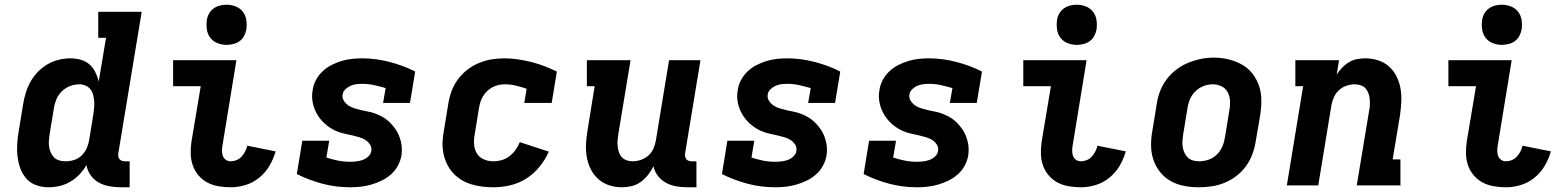

<svg xmlns="http://www.w3.org/2000/svg" viewBox="-20 -785 6640 813"><path d="M185 8Q158 8 133 -1Q108 -10 91 -29.5Q74 -49 65.5 -73.5Q57 -98 54 -124.5Q51 -151 53 -179Q55 -207 60 -234L78 -344Q82 -369 89.5 -393Q97 -417 109.5 -439.5Q122 -462 140.5 -481Q159 -500 181.5 -513Q204 -526 229 -532Q254 -538 278 -538Q301 -538 322 -532Q343 -526 358.5 -512.5Q374 -499 383.5 -480Q393 -461 398 -440Q398 -440 398 -440Q398 -440 398 -440L429 -625H396V-735H580L481 -136Q480 -129 481 -122.5Q482 -116 486 -111Q490 -106 496.5 -104Q503 -102 509 -102H529V8H491Q466 8 442 3.5Q418 -1 397.5 -12.5Q377 -24 363.5 -43.5Q350 -63 346 -86Q334 -65 316.5 -46.5Q299 -28 277.5 -15.5Q256 -3 232.5 2.5Q209 8 185 8ZM258 -102Q276 -102 293.5 -107.5Q311 -113 324.5 -125.5Q338 -138 346 -155Q354 -172 357 -189L375 -299Q377 -313 378.5 -327.5Q380 -342 379 -355.5Q378 -369 374.5 -382.5Q371 -396 363 -406.5Q355 -417 342.5 -422.5Q330 -428 316 -428Q296 -428 276.5 -420.5Q257 -413 242 -398.5Q227 -384 219 -365Q211 -346 208 -326L190 -216Q188 -203 187 -189Q186 -175 188 -162.5Q190 -150 195.5 -138Q201 -126 210 -117.5Q219 -109 231.5 -105.5Q244 -102 258 -102Z M957 8Q930 8 904.5 3.5Q879 -1 857.5 -12.5Q836 -24 820 -43Q804 -62 796 -85.5Q788 -109 787.5 -135Q787 -161 791 -187L830 -420H713V-530H981L922 -169Q920 -158 920 -146.5Q920 -135 923.5 -125Q927 -115 936 -108.5Q945 -102 957 -102Q969 -102 981.5 -107Q994 -112 1003 -122Q1012 -132 1018 -143.5Q1024 -155 1027 -168L1147 -144Q1138 -112 1121 -83Q1104 -54 1077.5 -32.5Q1051 -11 1019.5 -1.5Q988 8 957 8ZM939 -595Q919 -595 900.5 -602.5Q882 -610 870.5 -625Q859 -640 856 -660Q853 -680 856 -701Q858 -715 865.5 -728Q873 -741 885 -749.5Q897 -758 911 -761.5Q925 -765 939 -765Q960 -765 978.5 -757.5Q997 -750 1008.5 -735Q1020 -720 1023 -700Q1026 -680 1023 -659Q1020 -645 1013 -632Q1006 -619 994 -610.5Q982 -602 967.5 -598.5Q953 -595 939 -595Z M1463 8Q1402 8 1345.5 -7Q1289 -22 1237 -48L1260 -189H1374L1362 -118Q1386 -110 1411 -105Q1436 -100 1462 -100Q1475 -100 1488.5 -101.5Q1502 -103 1515 -107.5Q1528 -112 1539 -122Q1550 -132 1552 -145Q1555 -160 1547 -172.5Q1539 -185 1527 -192.5Q1515 -200 1501 -204Q1487 -208 1472.5 -211.5Q1458 -215 1443.5 -218Q1429 -221 1415.5 -225.5Q1402 -230 1389.5 -237Q1377 -244 1366 -252.5Q1355 -261 1345.5 -271Q1336 -281 1328 -293Q1320 -305 1314.5 -317.5Q1309 -330 1305.5 -344.5Q1302 -359 1301.5 -374Q1301 -389 1304 -404Q1307 -426 1318 -446.5Q1329 -467 1346 -483Q1363 -499 1383.5 -509.5Q1404 -520 1425.5 -526.5Q1447 -533 1469 -535.5Q1491 -538 1513 -538Q1543 -538 1572.5 -534Q1602 -530 1630.5 -522.5Q1659 -515 1686 -505Q1713 -495 1738 -482L1716 -349H1602L1613 -412Q1589 -419 1564.5 -424.5Q1540 -430 1514 -430Q1501 -430 1489 -428.5Q1477 -427 1465 -422Q1453 -417 1443 -407.5Q1433 -398 1431 -386Q1428 -371 1436 -358.5Q1444 -346 1456 -338Q1468 -330 1482 -326Q1496 -322 1510 -318.5Q1524 -315 1538.5 -312.5Q1553 -310 1566.5 -305Q1580 -300 1593 -293.5Q1606 -287 1617 -278.5Q1628 -270 1637.5 -259.5Q1647 -249 1655 -237.5Q1663 -226 1668.5 -213Q1674 -200 1677.5 -185.5Q1681 -171 1681.5 -156.5Q1682 -142 1680 -127Q1676 -104 1664.5 -83Q1653 -62 1635.5 -46.5Q1618 -31 1596.5 -20.5Q1575 -10 1552.5 -3.5Q1530 3 1508 5.5Q1486 8 1463 8Z M2070 8Q2045 8 2021 5Q1997 2 1974.5 -5Q1952 -12 1932 -24.5Q1912 -37 1897 -54Q1882 -71 1872 -92Q1862 -113 1857.5 -136.5Q1853 -160 1854 -185Q1855 -210 1860 -234L1878 -344Q1882 -371 1891.5 -397.5Q1901 -424 1918 -447.5Q1935 -471 1958 -489Q1981 -507 2007.5 -518Q2034 -529 2061 -533.5Q2088 -538 2115 -538Q2145 -538 2174.5 -533.5Q2204 -529 2231.5 -522Q2259 -515 2286 -504.5Q2313 -494 2338 -482L2316 -349H2200L2210 -409Q2188 -417 2164.5 -422.5Q2141 -428 2117 -428Q2104 -428 2090.5 -425Q2077 -422 2065 -415.5Q2053 -409 2042.5 -399Q2032 -389 2025 -377Q2018 -365 2014 -352Q2010 -339 2008 -326L1990 -216Q1986 -195 1987.5 -173.5Q1989 -152 1999.5 -135Q2010 -118 2029 -110Q2048 -102 2070 -102Q2087 -102 2104.5 -107Q2122 -112 2137 -123.5Q2152 -135 2163 -150.5Q2174 -166 2181 -183L2304 -143Q2289 -109 2264.5 -79Q2240 -49 2208.5 -29Q2177 -9 2141 -0.5Q2105 8 2070 8Z M2614 8Q2586 8 2559.5 -0.5Q2533 -9 2513 -27Q2493 -45 2481 -69.5Q2469 -94 2464.5 -121Q2460 -148 2461.5 -177Q2463 -206 2468 -234L2498 -420H2465V-530H2650L2598 -216Q2596 -203 2595 -190Q2594 -177 2595.5 -164.5Q2597 -152 2601 -140Q2605 -128 2613.5 -119Q2622 -110 2634 -106Q2646 -102 2659 -102Q2676 -102 2693.5 -108Q2711 -114 2725 -126Q2739 -138 2746.5 -155Q2754 -172 2757 -189L2813 -530H2946L2881 -136Q2880 -129 2881 -122.5Q2882 -116 2886 -111Q2890 -106 2896.5 -104Q2903 -102 2909 -102H2929V8H2891Q2867 8 2843.5 4Q2820 0 2800 -11Q2780 -22 2766 -40Q2752 -58 2747 -81Q2738 -62 2724.5 -45Q2711 -28 2693.5 -15Q2676 -2 2655 3Q2634 8 2614 8Z M3263 8Q3202 8 3145.5 -7Q3089 -22 3037 -48L3060 -189H3174L3162 -118Q3186 -110 3211 -105Q3236 -100 3262 -100Q3275 -100 3288.5 -101.5Q3302 -103 3315 -107.5Q3328 -112 3339 -122Q3350 -132 3352 -145Q3355 -160 3347 -172.5Q3339 -185 3327 -192.5Q3315 -200 3301 -204Q3287 -208 3272.5 -211.5Q3258 -215 3243.5 -218Q3229 -221 3215.5 -225.5Q3202 -230 3189.5 -237Q3177 -244 3166 -252.5Q3155 -261 3145.5 -271Q3136 -281 3128 -293Q3120 -305 3114.5 -317.5Q3109 -330 3105.5 -344.5Q3102 -359 3101.5 -374Q3101 -389 3104 -404Q3107 -426 3118 -446.5Q3129 -467 3146 -483Q3163 -499 3183.5 -509.5Q3204 -520 3225.5 -526.5Q3247 -533 3269 -535.5Q3291 -538 3313 -538Q3343 -538 3372.5 -534Q3402 -530 3430.5 -522.5Q3459 -515 3486 -505Q3513 -495 3538 -482L3516 -349H3402L3413 -412Q3389 -419 3364.5 -424.5Q3340 -430 3314 -430Q3301 -430 3289 -428.5Q3277 -427 3265 -422Q3253 -417 3243 -407.5Q3233 -398 3231 -386Q3228 -371 3236 -358.5Q3244 -346 3256 -338Q3268 -330 3282 -326Q3296 -322 3310 -318.5Q3324 -315 3338.5 -312.5Q3353 -310 3366.5 -305Q3380 -300 3393 -293.5Q3406 -287 3417 -278.5Q3428 -270 3437.5 -259.5Q3447 -249 3455 -237.5Q3463 -226 3468.5 -213Q3474 -200 3477.5 -185.5Q3481 -171 3481.5 -156.5Q3482 -142 3480 -127Q3476 -104 3464.5 -83Q3453 -62 3435.5 -46.5Q3418 -31 3396.5 -20.5Q3375 -10 3352.5 -3.5Q3330 3 3308 5.5Q3286 8 3263 8Z M3863 8Q3802 8 3745.5 -7Q3689 -22 3637 -48L3660 -189H3774L3762 -118Q3786 -110 3811 -105Q3836 -100 3862 -100Q3875 -100 3888.5 -101.5Q3902 -103 3915 -107.5Q3928 -112 3939 -122Q3950 -132 3952 -145Q3955 -160 3947 -172.5Q3939 -185 3927 -192.5Q3915 -200 3901 -204Q3887 -208 3872.5 -211.5Q3858 -215 3843.5 -218Q3829 -221 3815.5 -225.5Q3802 -230 3789.5 -237Q3777 -244 3766 -252.5Q3755 -261 3745.5 -271Q3736 -281 3728 -293Q3720 -305 3714.5 -317.5Q3709 -330 3705.5 -344.5Q3702 -359 3701.5 -374Q3701 -389 3704 -404Q3707 -426 3718 -446.5Q3729 -467 3746 -483Q3763 -499 3783.5 -509.5Q3804 -520 3825.5 -526.5Q3847 -533 3869 -535.5Q3891 -538 3913 -538Q3943 -538 3972.5 -534Q4002 -530 4030.5 -522.5Q4059 -515 4086 -505Q4113 -495 4138 -482L4116 -349H4002L4013 -412Q3989 -419 3964.5 -424.5Q3940 -430 3914 -430Q3901 -430 3889 -428.5Q3877 -427 3865 -422Q3853 -417 3843 -407.5Q3833 -398 3831 -386Q3828 -371 3836 -358.5Q3844 -346 3856 -338Q3868 -330 3882 -326Q3896 -322 3910 -318.5Q3924 -315 3938.5 -312.5Q3953 -310 3966.5 -305Q3980 -300 3993 -293.5Q4006 -287 4017 -278.5Q4028 -270 4037.5 -259.5Q4047 -249 4055 -237.5Q4063 -226 4068.5 -213Q4074 -200 4077.5 -185.5Q4081 -171 4081.5 -156.5Q4082 -142 4080 -127Q4076 -104 4064.5 -83Q4053 -62 4035.5 -46.5Q4018 -31 3996.5 -20.5Q3975 -10 3952.5 -3.5Q3930 3 3908 5.5Q3886 8 3863 8Z M4557 8Q4530 8 4504.5 3.5Q4479 -1 4457.5 -12.5Q4436 -24 4420 -43Q4404 -62 4396 -85.5Q4388 -109 4387.5 -135Q4387 -161 4391 -187L4430 -420H4313V-530H4581L4522 -169Q4520 -158 4520 -146.5Q4520 -135 4523.5 -125Q4527 -115 4536 -108.5Q4545 -102 4557 -102Q4569 -102 4581.5 -107Q4594 -112 4603 -122Q4612 -132 4618 -143.5Q4624 -155 4627 -168L4747 -144Q4738 -112 4721 -83Q4704 -54 4677.5 -32.5Q4651 -11 4619.5 -1.5Q4588 8 4557 8ZM4539 -595Q4519 -595 4500.5 -602.5Q4482 -610 4470.5 -625Q4459 -640 4456 -660Q4453 -680 4456 -701Q4458 -715 4465.5 -728Q4473 -741 4485 -749.5Q4497 -758 4511 -761.5Q4525 -765 4539 -765Q4560 -765 4578.5 -757.5Q4597 -750 4608.5 -735Q4620 -720 4623 -700Q4626 -680 4623 -659Q4620 -645 4613 -632Q4606 -619 4594 -610.5Q4582 -602 4567.5 -598.5Q4553 -595 4539 -595Z M5056 8Q5024 8 4993 2Q4962 -4 4936 -19Q4910 -34 4891.5 -57.5Q4873 -81 4863.5 -110Q4854 -139 4854 -170.5Q4854 -202 4860 -234L4878 -344Q4882 -372 4892 -398.5Q4902 -425 4919.5 -448.5Q4937 -472 4960.5 -490Q4984 -508 5011 -519Q5038 -530 5065 -535.5Q5092 -541 5120 -541Q5152 -541 5182.5 -533.5Q5213 -526 5239 -511.5Q5265 -497 5283.5 -473Q5302 -449 5311.5 -420.5Q5321 -392 5321 -360Q5321 -328 5316 -296L5297 -186Q5293 -159 5283 -132Q5273 -105 5256 -81.5Q5239 -58 5215.5 -40Q5192 -22 5165 -11Q5138 0 5110.5 4Q5083 8 5056 8ZM5058 -102Q5078 -102 5098 -109Q5118 -116 5133 -131Q5148 -146 5156 -165Q5164 -184 5167 -204L5185 -314Q5189 -334 5188.5 -354.5Q5188 -375 5179.5 -392.5Q5171 -410 5153.5 -419Q5136 -428 5115 -428Q5095 -428 5076 -420.5Q5057 -413 5042 -398.5Q5027 -384 5019 -365Q5011 -346 5008 -326L4990 -216Q4988 -203 4987 -189Q4986 -175 4988 -162.5Q4990 -150 4995.5 -138Q5001 -126 5010 -117.5Q5019 -109 5032 -105.5Q5045 -102 5058 -102Z M5429 0 5498 -420H5465V-530H5650L5640 -469Q5650 -485 5663 -498.5Q5676 -512 5692 -521.5Q5708 -531 5725.5 -534.5Q5743 -538 5761 -538Q5789 -538 5815.5 -529.5Q5842 -521 5862 -503Q5882 -485 5894 -460.5Q5906 -436 5910.5 -409Q5915 -382 5913.5 -353Q5912 -324 5908 -296L5877 -110H5910V0H5725L5777 -314Q5780 -327 5780.5 -340Q5781 -353 5780 -365.5Q5779 -378 5774.5 -390Q5770 -402 5762 -411Q5754 -420 5741.5 -424Q5729 -428 5716 -428Q5699 -428 5681.5 -422Q5664 -416 5650.5 -404Q5637 -392 5629 -375Q5621 -358 5618 -341L5562 0Z M6357 8Q6330 8 6304.5 3.5Q6279 -1 6257.5 -12.5Q6236 -24 6220 -43Q6204 -62 6196 -85.5Q6188 -109 6187.5 -135Q6187 -161 6191 -187L6230 -420H6113V-530H6381L6322 -169Q6320 -158 6320 -146.5Q6320 -135 6323.5 -125Q6327 -115 6336 -108.5Q6345 -102 6357 -102Q6369 -102 6381.5 -107Q6394 -112 6403 -122Q6412 -132 6418 -143.5Q6424 -155 6427 -168L6547 -144Q6538 -112 6521 -83Q6504 -54 6477.5 -32.5Q6451 -11 6419.5 -1.5Q6388 8 6357 8ZM6339 -595Q6319 -595 6300.5 -602.5Q6282 -610 6270.5 -625Q6259 -640 6256 -660Q6253 -680 6256 -701Q6258 -715 6265.5 -728Q6273 -741 6285 -749.5Q6297 -758 6311 -761.5Q6325 -765 6339 -765Q6360 -765 6378.5 -757.5Q6397 -750 6408.5 -735Q6420 -720 6423 -700Q6426 -680 6423 -659Q6420 -645 6413 -632Q6406 -619 6394 -610.5Q6382 -602 6367.5 -598.5Q6353 -595 6339 -595Z"/></svg>

Font: Iosevka Curly Slab XBdEx
Style: Italic
Weight: 800
Width: 7
Italic angle: -9°
Monospace: yes
Designer: Belleve Invis
Foundry: Belleve Invis
Version: Version 11.1.0; ttfautohint (v1.8.3)